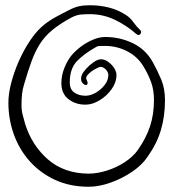

<svg xmlns="http://www.w3.org/2000/svg" viewBox="-20 -700 685 732"><path d="M318 12Q247 12 190.5 -14Q134 -40 94 -84.5Q54 -129 33 -187Q12 -245 12 -309Q12 -342 22.5 -383Q33 -424 51 -465Q69 -506 91.5 -540.5Q114 -575 137 -596Q160 -617 187 -632Q214 -647 242 -661Q263 -672 280.5 -676Q298 -680 323 -680Q361 -680 396 -671Q431 -662 460 -643Q477 -632 488.5 -615.5Q500 -599 515 -585Q518 -582 518 -578Q518 -572 512.5 -568Q507 -564 501 -570H500Q463 -603 418 -624.5Q373 -646 323 -646Q303 -646 287.5 -644.5Q272 -643 254 -634Q209 -610 179.5 -585.5Q150 -561 131.5 -531.5Q113 -502 99.5 -464.5Q86 -427 72 -379Q66 -360 64 -341Q62 -322 62 -299Q62 -279 66.5 -262Q71 -245 76 -227Q102 -145 163 -92Q224 -39 317 -38Q350 -38 387 -49.5Q424 -61 456 -82Q488 -103 506 -129Q537 -173 552 -218.5Q567 -264 567 -319Q567 -357 556 -387Q545 -417 528 -445Q506 -483 466 -504Q426 -525 380 -525H370Q363 -525 357 -524.5Q351 -524 345 -520Q302 -496 274 -467.5Q246 -439 246 -386Q246 -359 263.5 -347Q281 -335 306 -335Q325 -335 345 -346.5Q365 -358 379 -376Q393 -394 393 -414Q393 -425 383.5 -435Q374 -445 364 -445Q358 -445 342.5 -436.5Q327 -428 316 -416.5Q305 -405 310 -396Q314 -389 314 -383Q314 -376 307 -376Q302 -376 295.5 -382.5Q289 -389 289 -400Q289 -407 292 -414Q296 -424 308.5 -438Q321 -452 337 -463Q353 -474 365 -474Q385 -474 404.5 -454Q424 -434 424 -414Q424 -386 405.5 -360Q387 -334 359.5 -317.5Q332 -301 306 -301Q268 -301 241 -322Q214 -343 214 -383Q214 -412 225 -440Q236 -468 252 -488Q266 -505 287.5 -521.5Q309 -538 334 -548.5Q359 -559 381 -559Q437 -559 486 -535.5Q535 -512 562 -464Q581 -430 595 -396Q609 -362 609 -318Q609 -257 593.5 -204.5Q578 -152 543 -103Q522 -71 483.5 -45Q445 -19 401 -3.5Q357 12 318 12Z"/></svg>

Font: Ruge Boogie
Style: Regular
Weight: 400
Designer: Robert E. Leuschke
Foundry: Robert E. Leuschke
Version: Version 1.010; ttfautohint (v1.8.3)